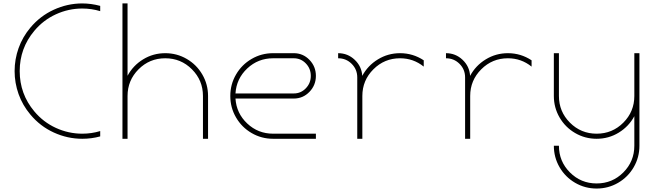

<svg xmlns="http://www.w3.org/2000/svg" viewBox="-20 -798 3761 1104"><path d="M451.7 -778.3Q503.9 -778.3 556.2 -764.2V-733.9Q506.3 -749 453.1 -749Q374 -749 301.5 -715.8Q229 -682.6 177.2 -620.6Q93.3 -520.5 93.3 -389.2Q93.3 -257.8 177.2 -157.7Q229 -95.7 301.5 -62.5Q374 -29.3 453.1 -29.3Q506.3 -29.3 556.2 -44.4V-13.7Q506.3 0 453.1 0Q368.2 0 289.6 -35.9Q210.9 -71.8 154.8 -139.2Q109.9 -192.4 86.9 -256.8Q64 -321.3 64 -389.2Q64 -457 86.9 -521.5Q109.9 -585.9 154.8 -639.2Q210.9 -706.1 288.8 -741.9Q366.7 -777.8 451.7 -778.3Z M684.1 -778.3H713.4V-362.3Q745.1 -421.4 803 -456.8Q860.8 -492.2 930.2 -492.2Q997.1 -492.2 1053.7 -459.2Q1110.4 -426.3 1143.3 -369.6Q1176.3 -313 1176.3 -246.1V0H1147V-246.1Q1147 -335.9 1083.7 -399.4Q1020.5 -462.9 930.2 -462.9Q839.8 -462.9 776.6 -399.4Q713.4 -335.9 713.4 -246.1V0H684.1Z M1669.4 -231.4H1334Q1339.4 -146.5 1401.6 -87.9Q1463.9 -29.3 1550.3 -29.3H1796.4V0H1550.3Q1483.4 0 1426.8 -33Q1370.1 -65.9 1337.2 -122.6Q1304.2 -179.2 1304.2 -246.1Q1304.2 -313 1337.2 -369.6Q1370.1 -426.3 1426.8 -459.2Q1483.4 -492.2 1550.3 -492.2H1669.4Q1722.2 -492.2 1759.3 -453.9Q1796.4 -415.5 1796.4 -361.8Q1796.4 -308.1 1759.3 -269.8Q1722.2 -231.4 1669.4 -231.4ZM1334 -260.7H1669.4Q1710 -260.7 1738.5 -290.3Q1767.1 -319.8 1767.1 -361.8Q1767.1 -403.8 1738.5 -433.3Q1710 -462.9 1669.4 -462.9H1550.3Q1463.9 -462.9 1401.6 -404.3Q1339.4 -345.7 1334 -260.7Z M2416.5 -451.2V-415Q2356.9 -462.9 2280.3 -462.9Q2190.4 -462.9 2127 -399.4Q2063.5 -335.9 2063.5 -246.1V0H2034.2V-246.1V-353Q2034.2 -398.9 2002.2 -430.9Q1970.2 -462.9 1924.3 -462.9V-492.2Q1979.5 -492.2 2019.5 -454.3Q2059.6 -416.5 2063 -361.8Q2094.7 -420.9 2152.8 -456.5Q2210.9 -492.2 2280.3 -492.2Q2354.5 -492.2 2416.5 -451.2Z M3036.6 -451.2V-415Q2977.1 -462.9 2900.4 -462.9Q2810.5 -462.9 2747.1 -399.4Q2683.6 -335.9 2683.6 -246.1V0H2654.3V-246.1V-353Q2654.3 -398.9 2622.3 -430.9Q2590.3 -462.9 2544.4 -462.9V-492.2Q2599.6 -492.2 2639.6 -454.3Q2679.7 -416.5 2683.1 -361.8Q2714.8 -420.9 2772.9 -456.5Q2831.1 -492.2 2900.4 -492.2Q2974.6 -492.2 3036.6 -451.2Z M3627.4 40V-129.9Q3595.7 -70.8 3537.8 -35.4Q3480 0 3410.6 0Q3343.8 0 3287.1 -33Q3230.5 -65.9 3197.5 -122.6Q3164.6 -179.2 3164.6 -246.1V-492.2H3193.8V-246.1Q3193.8 -156.2 3257.1 -92.8Q3320.3 -29.3 3410.6 -29.3Q3501 -29.3 3564.2 -92.8Q3627.4 -156.2 3627.4 -246.1V-492.2H3656.7V40Q3656.7 106.9 3623.8 163.6Q3590.8 220.2 3534.2 253.2Q3477.5 286.1 3410.6 286.1Q3343.8 286.1 3287.1 253.2Q3230.5 220.2 3197.5 163.6Q3164.6 106.9 3164.6 40H3193.8Q3193.8 129.9 3257.1 193.4Q3320.3 256.8 3410.6 256.8Q3501 256.8 3564.2 193.4Q3627.4 129.9 3627.4 40Z"/></svg>

Font: Cherry
Style: Light
Weight: 300
Designer: Amin Abedi
Version: Version 1.00 ; ttfautohint (v1.6)